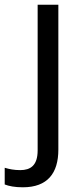

<svg xmlns="http://www.w3.org/2000/svg" viewBox="-75 -556 353 816"><path d="M22 240C127 240 173 180 173 80V-536H85V83C85 148 54 167 11 167C-15 167 -35 163 -55 157V228C-37 235 -12 240 22 240Z"/></svg>

Font: Noto Sans Hebrew Droid Medium
Style: Regular
Weight: 500
Designer: Monotype Design Team
Foundry: Monotype Imaging Inc.
Version: Version 1.100